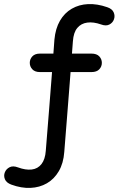

<svg xmlns="http://www.w3.org/2000/svg" viewBox="-96 -759 577 935"><path d="M396 -640Q420 -631 436.5 -639.5Q453 -648 459 -665Q465 -682 457.5 -699Q450 -716 426 -724Q377 -741 333 -739Q289 -737 253.5 -716.5Q218 -696 196 -658Q174 -620 169 -566Q164 -492 157.5 -409Q151 -326 143.5 -230.5Q136 -135 127 -25Q124 17 106 40Q88 63 58.5 66.5Q29 70 -9 56Q-33 47 -49.5 55.5Q-66 64 -72.5 80.5Q-79 97 -72 114Q-65 131 -41 140Q8 158 52.5 156Q97 154 132.5 133.5Q168 113 190.5 74.5Q213 36 217 -19Q223 -93 229.5 -176Q236 -259 243.5 -354Q251 -449 259 -558Q262 -601 280.5 -623Q299 -645 329 -649Q359 -653 396 -640ZM99 -498Q74 -498 61.5 -484.5Q49 -471 49 -453Q49 -435 61.5 -421.5Q74 -408 99 -408Q125 -408 152.5 -408Q180 -408 211 -408Q242 -408 276.5 -408Q311 -408 349 -408Q375 -408 387.5 -421.5Q400 -435 400 -453Q400 -471 387.5 -484.5Q375 -498 349 -498Q323 -498 295 -498Q267 -498 236 -498Q205 -498 171 -498Q137 -498 99 -498Z"/></svg>

Font: Tilt Neon
Style: Regular
Weight: 400
Designer: Andy Clymer
Foundry: Andy Clymer
Version: Version 1.000